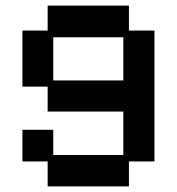

<svg xmlns="http://www.w3.org/2000/svg" viewBox="-20 -653 632 685"><path d="M150 12V-77H60V-190H170V-100H420V-255H150V-344H60V-544H150V-633H440V-544H531V-77H440V12ZM170 -366H420V-520H170Z"/></svg>

Font: Pixelify Sans Medium
Style: Regular
Weight: 500
Designer: Stefie Justprince
Foundry: Typecalism Foundryline
Version: Version 1.000;February 13, 2025;FontCreator 15.0.0.3015 64-b